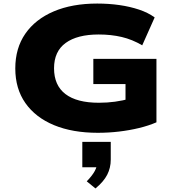

<svg xmlns="http://www.w3.org/2000/svg" viewBox="-20 -736 986 1080"><path d="M530 11Q388 11 284 -32Q180 -75 123 -156Q66 -237 66 -351Q66 -465 122.5 -546.5Q179 -628 282.5 -672Q386 -716 527 -716Q592 -716 651.5 -707.5Q711 -699 762 -682Q813 -665 850 -638L780 -481Q724 -514 664.5 -528Q605 -542 535 -542Q415 -542 349.5 -494.5Q284 -447 284 -352Q284 -256 348 -207Q412 -158 536 -158Q584 -158 627 -164Q670 -170 715 -182L686 -141V-263H505V-405H860V-48Q816 -29 762.5 -16Q709 -3 650 4Q591 11 530 11ZM517 324 468 284Q499 252 513 226Q527 200 527 177L560 205H443V62H603V162Q603 208 583 247Q563 286 517 324Z"/></svg>

Font: Nunito Sans 10pt Expanded Black
Style: Regular
Weight: 900
Width: 7
Designer: Vernon Adams
Foundry: Vernon Adams
Version: Version 3.101;gftools[0.9.27]